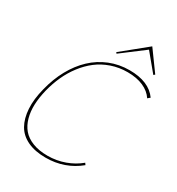

<svg xmlns="http://www.w3.org/2000/svg" viewBox="-240 -1194 1247 1352"><g transform="rotate(30 384.0 -517.5)"><path d="M768.1 -726.1 749 -710Q720.7 -753.4 667 -777.1Q613.3 -800.8 539.1 -800.8Q469.7 -800.8 408.2 -779.5Q346.7 -758.3 298.8 -721.4Q251 -684.6 211.9 -633.5Q172.9 -582.5 146.2 -523.7Q119.6 -464.8 103 -398.9Q86.9 -333 84.7 -276.1Q82.5 -219.2 96.2 -169.4Q109.9 -119.6 139.6 -84.5Q169.4 -49.3 220.9 -29.1Q272.5 -8.8 342.8 -8.8Q415 -8.8 481.2 -32.7Q547.4 -56.6 598.1 -99.1L607.9 -85Q492.2 9.8 337.9 9.8Q251 9.8 190.4 -18.8Q129.9 -47.4 99.6 -100.6Q69.3 -153.8 64.5 -229.7Q59.6 -305.7 84 -399.9Q107.4 -494.1 150.1 -571.8Q192.9 -649.4 251.2 -704.3Q309.6 -759.3 384.5 -789.6Q459.5 -819.8 543.9 -819.8Q701.7 -819.8 768.1 -726.1ZM597.2 -1044.9 714.8 -882.8 704.1 -874 588.9 -1013.2 404.8 -874 397.9 -882.8Z"/></g></svg>

Font: Sinkin Sans 100 Thin Italic
Style: Regular
Weight: 100
Italic angle: -112°
Designer: Keith Bates
Foundry: K-Type
Version: Sinkin Sans (version 1.0)  by Keith Bates   •   © 2014   www